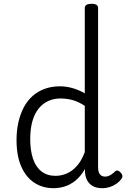

<svg xmlns="http://www.w3.org/2000/svg" viewBox="-20 -973 668 1010"><path d="M262 17Q205 17 161 -11.5Q117 -40 92 -96.5Q67 -153 67 -236Q67 -287 77 -330.5Q87 -374 105.5 -409Q124 -444 152 -468.5Q180 -493 216 -506Q252 -519 296 -519Q328 -519 361.5 -509.5Q395 -500 426 -482V-931Q426 -942 435 -947.5Q444 -953 461 -953Q479 -953 487.5 -947.5Q496 -942 496 -931V-93Q496 -68 505.5 -56Q515 -44 533 -44Q543 -44 551.5 -47.5Q560 -51 568.5 -57Q577 -63 586 -72Q593 -78 601 -75Q609 -72 615 -65Q622 -58 623.5 -49.5Q625 -41 620 -34Q609 -18 592.5 -6.5Q576 5 557 11Q538 17 519 17Q485 17 465 4Q445 -9 436 -29.5Q427 -50 427 -74Q427 -77 427 -79.5Q427 -82 427 -84Q403 -43 374.5 -21Q346 1 317 9Q288 17 262 17ZM139 -240Q139 -182 153.5 -138.5Q168 -95 198 -71.5Q228 -48 272 -48Q302 -48 330.5 -60Q359 -72 384 -99.5Q409 -127 426 -173V-416Q393 -438 362 -446.5Q331 -455 298 -455Q269 -455 244.5 -446Q220 -437 200.5 -420Q181 -403 167 -377Q153 -351 146 -317Q139 -283 139 -240Z"/></svg>

Font: Playwrite US Modern Light
Style: Regular
Weight: 300
Designer: Veronika Burian, José Scaglione
Foundry: TypeTogether
Version: Version 1.003